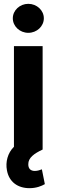

<svg xmlns="http://www.w3.org/2000/svg" viewBox="-20 -789 321 1013"><path d="M135.7 203.8C171.9 203.8 199.2 192.5 216.6 182.5L201 104.4C191.4 107.6 179.7 112.9 163.7 112.9C141 112.9 128.9 100.1 129.3 77.4C128.9 43.3 160.2 21 204.9 0V-545.5H53.6V-14.6C20.2 18.1 8.2 66.1 16.7 110.1C27.7 170.1 72.8 203.8 135.7 203.8ZM129.3 -615.8C174.4 -615.8 211.3 -650.2 211.3 -692.5C211.3 -734.4 174.4 -768.8 129.3 -768.8C84.5 -768.8 47.6 -734.4 47.6 -692.5C47.6 -650.2 84.5 -615.8 129.3 -615.8Z"/></svg>

Font: Karasuma Gothic
Style: Bold
Weight: 700
Designer: Rasmus Andersson / Ryoko Nishizuka
Foundry: Genbu
Version: Version 1.00